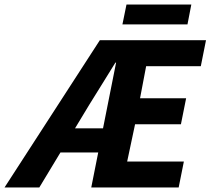

<svg xmlns="http://www.w3.org/2000/svg" viewBox="-55 -830 932 850"><path d="M-35 0 387 -652H857L834 -537H592L565 -395H769L746 -280H543L508 -115H759L736 0H349L459 -553H456Q426 -504 397.5 -458.5Q369 -413 340 -366L119 0ZM140 -155 163 -262H472L451 -155ZM487 -722 505 -810H792L775 -722Z"/></svg>

Font: Source Sans 3 ExtraLight
Style: Bold Italic
Weight: 700
Italic angle: -11°
Version: Version 3.052;hotconv 1.1.0;makeotfexe 2.6.0